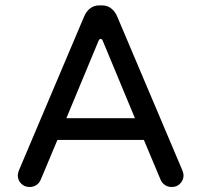

<svg xmlns="http://www.w3.org/2000/svg" viewBox="-20 -708 769 733"><path d="M47.9 -39.1Q47.9 -45.9 52.7 -58.6L301.8 -646.5Q310.5 -666 325.2 -676.8Q339.8 -687.5 359.4 -687.5H369.1Q388.7 -687.5 403.3 -676.8Q418 -666 426.8 -646.5L675.8 -58.6Q680.7 -45.9 680.7 -39.1Q680.7 -20.5 668 -7.3Q655.3 5.9 635.7 5.9Q621.1 5.9 609.9 -1.5Q598.6 -8.8 592.8 -22.5L529.3 -173.8H199.2L135.7 -22.5Q129.9 -8.8 118.7 -1.5Q107.4 5.9 92.8 5.9Q73.2 5.9 60.5 -7.3Q47.9 -20.5 47.9 -39.1ZM495.1 -256.8 372.1 -552.7Q369.1 -559.6 364.3 -559.6Q359.4 -559.6 356.4 -552.7L233.4 -256.8Z"/></svg>

Font: jf-openhuninn-2.0
Style: Regular
Weight: 400
Designer: [Kosugi Maru]
Designed by MOTOYA      

[Varela Round]
Joe Prince (Latin component); Avraham Cornfeld (Hebrew component)
Foundry: justfont CO.,LTD.
Version: 2.0